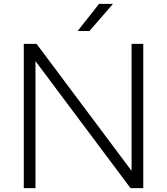

<svg xmlns="http://www.w3.org/2000/svg" viewBox="-20 -965 857 985"><path d="M102 0V-740H167.5L655 -88.5V-740H715V0H649.5L162 -651.5V0ZM378.5 -806 488 -945H559.5L439 -806Z"/></svg>

Font: Encode Sans Exp Lt
Style: Regular
Weight: 300
Width: 7
Designer: Multiple Designers
Foundry: Impallari Type
Version: Version 3.002; ttfautohint (v1.8.3) -l 8 -r 50 -G 200 -x 14 